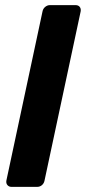

<svg xmlns="http://www.w3.org/2000/svg" viewBox="-20 -730 336 750"><path d="M25 0Q15 0 9 -7Q3 -14 5 -25L146 -685Q148 -696 156.5 -703Q165 -710 175 -710H275Q286 -710 291.5 -703Q297 -696 295 -685L154 -25Q152 -14 144 -7Q136 0 125 0Z"/></svg>

Font: Rubik SemiBold
Style: Italic
Weight: 600
Italic angle: -12°
Designer: Hubert and Fischer
Foundry: Hubert and Fischer
Version: Version 2.300;gftools[0.9.30]